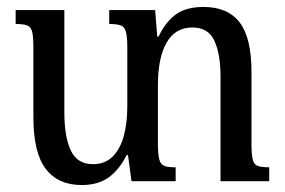

<svg xmlns="http://www.w3.org/2000/svg" viewBox="-20 -521 819 552"><path d="M703 -109Q703 -78 706.5 -63Q710 -48 721 -44Q732 -40 754 -40V0H614V-302Q614 -365 596.5 -403.5Q579 -442 533 -442Q484 -442 459 -398.5Q434 -355 434 -276V-108Q434 -77 438 -62.5Q442 -48 452.5 -44Q463 -40 485 -40V0H358L348 -75H344Q323 -33 292.5 -11Q262 11 215 11Q147 11 111.5 -35.5Q76 -82 76 -184V-384Q76 -415 72.5 -429.5Q69 -444 58 -448Q47 -452 25 -452V-492H165V-198Q165 -128 183.5 -88.5Q202 -49 247 -49Q282 -49 304 -71Q326 -93 336 -130.5Q346 -168 346 -215V-386Q346 -415 342 -429.5Q338 -444 327 -448Q316 -452 294 -452V-492H426L432 -416H436Q456 -458 485.5 -479.5Q515 -501 565 -501Q635 -501 669 -456.5Q703 -412 703 -315Z"/></svg>

Font: Noto Serif Armenian Condensed Medium
Style: Regular
Weight: 500
Width: 3
Designer: Monotype Design Team
Foundry: Monotype Imaging Inc.
Version: Version 2.008; ttfautohint (v1.8.4.7-5d5b)